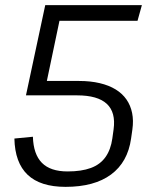

<svg xmlns="http://www.w3.org/2000/svg" viewBox="-20 -720 585 747"><path d="M235 7Q137 7 87.5 -40Q38 -87 36 -181L108 -188Q110 -120 143 -86.5Q176 -53 243 -53Q297 -53 333.5 -66.5Q370 -80 390.5 -109Q411 -138 417 -181L422 -217Q431 -283 395.5 -316Q360 -349 280 -349H81L134 -405H288Q332 -405 368 -396.5Q404 -388 430 -372Q456 -356 472 -333Q488 -310 494 -280.5Q500 -251 495 -216L490 -181Q477 -89 412 -41Q347 7 235 7ZM156 -700H532L515 -639H179L221 -685L156 -375L81 -349Z"/></svg>

Font: Pathway Extreme SemiCondensed Light
Style: Italic
Weight: 300
Width: 4
Italic angle: -8°
Version: Version 1.001;gftools[0.9.26]